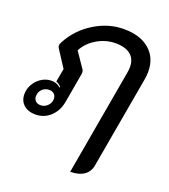

<svg xmlns="http://www.w3.org/2000/svg" viewBox="-151 -700 922 1045"><g transform="rotate(20 310.0 -178.0)"><path d="M485 -378Q488 -395 488 -409Q488 -456 458 -480.5Q428 -505 371 -505Q315 -505 264.5 -475.5Q214 -446 189 -398L249 -310Q254 -304 254 -293Q254 -283 252 -276L223 -110Q213 -57 177 -24Q141 9 91 9Q49 9 23.5 -14Q-2 -37 -2 -75Q-2 -106 14 -133.5Q30 -161 56.5 -177.5Q83 -194 113 -194Q145 -194 165 -174L168 -178Q155 -193 138 -199L152 -276L89 -373Q84 -381 84 -388Q84 -396 91 -409Q135 -492 216.5 -542.5Q298 -593 387 -593Q482 -593 536 -546.5Q590 -500 590 -420Q590 -396 586 -375L492 159Q485 197 455.5 217Q426 237 377 237ZM158 -105Q158 -122 147 -132.5Q136 -143 118 -143Q94 -143 77.5 -126.5Q61 -110 61 -86Q61 -69 72 -58.5Q83 -48 101 -48Q124 -48 141 -65Q158 -82 158 -105Z"/></g></svg>

Font: K2D Medium
Style: Italic
Weight: 500
Italic angle: -10°
Designer: Katatrad Aksorn Co.,Ltd.
Foundry: Cadson Demak Co.,Ltd.
Version: Version 1.000; ttfautohint (v1.6)